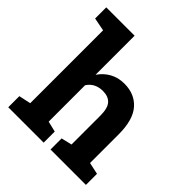

<svg xmlns="http://www.w3.org/2000/svg" viewBox="-205 -904 1045 1045"><g transform="rotate(45 318.0 -381.0)"><path d="M233.9 -100.1 295.4 -85.4V0H22.9V-85.4L91.8 -100.1V-661.1L15.6 -675.8V-761.7H233.9V-460.9Q258.8 -497.6 295.7 -517.8Q332.5 -538.1 379.4 -538.1Q459 -538.1 505.6 -485.1Q552.2 -432.1 552.2 -321.3V-100.1L620.6 -85.4V0H348.1V-85.4L409.7 -100.1V-322.3Q409.7 -379.4 388.2 -403.3Q366.7 -427.2 325.2 -427.2Q264.2 -427.2 233.9 -380.4Z"/></g></svg>

Font: Battambang
Style: Bold
Weight: 700
Designer: Danh Hong
Version: Version 8.002; ttfautohint (v1.8.3)